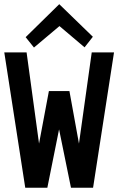

<svg xmlns="http://www.w3.org/2000/svg" viewBox="-51 -884 617 904"><path d="M485.8 -637.2 387.2 0H283.2L227.1 -274.9L171.9 0H67.9L-30.8 -637.2H74.2L132.8 -208L179.2 -455.1H275.9L320.8 -208L380.9 -637.2ZM386.2 -710.9 347.2 -661.1 229 -761.2 108.9 -660.2 69.8 -709 228 -864.3Z"/></svg>

Font: Anonymous Pro
Style: Bold
Weight: 700
Monospace: yes
Designer: Mark Simonson
Version: Version 1.003